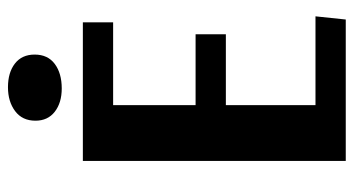

<svg xmlns="http://www.w3.org/2000/svg" viewBox="-223 -665 888 482"><g transform="rotate(-90 221.0 -424.0)"><path d="M198 -377H376V-301H198V-76H421L413 0H58V-660H406V-584H198ZM325 -781Q325 -748 301.5 -730.5Q278 -713 240 -713Q204 -713 181.5 -730.5Q159 -748 159 -779Q159 -812 183 -830Q207 -848 243 -848Q280 -848 302.5 -830.5Q325 -813 325 -781Z"/></g></svg>

Font: Sansita Medium
Style: Regular
Weight: 500
Designer: Pablo Cosgaya
Foundry: Omnibus-Type
Version: Version 1.006